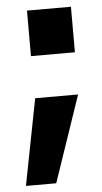

<svg xmlns="http://www.w3.org/2000/svg" viewBox="-50 -533 381 718"><g transform="rotate(-5 141.0 -173.5)"><path d="M79.1 -329.1V-500H244.1V-329.1ZM18.1 152.8 81.1 -170.9H242.2L131.8 152.8Z"/></g></svg>

Font: Aspekta 400
Style: Bold
Weight: 700
Designer: Ivo Dolenc
Version: Version 2.000